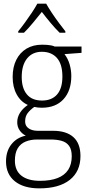

<svg xmlns="http://www.w3.org/2000/svg" viewBox="-20 -784 475 1044"><path d="M193.8 240.2Q108.9 240.2 60.8 201.7Q12.7 163.1 12.7 93.8Q12.7 37.6 42.2 0.5Q71.8 -36.6 120.1 -46.4Q99.6 -56.6 86.7 -75.4Q73.7 -94.2 73.7 -119.6Q73.7 -146 88.1 -169.7Q102.5 -193.4 131.3 -213.4Q92.8 -230.5 70.8 -270.5Q48.8 -310.5 48.8 -365.7Q48.8 -418.9 68.4 -458.3Q87.9 -497.6 123.8 -519.3Q159.7 -541 209 -541Q224.6 -541 236.8 -540Q249 -539.1 259.3 -536.9Q269.5 -534.7 277.8 -530.8H423.3V-496.6L330.6 -489.7Q349.6 -465.3 358.6 -434.1Q367.7 -402.8 367.7 -370.6Q367.7 -291 325.4 -244.6Q283.2 -198.2 207 -198.2Q185.5 -198.2 166.5 -202.6Q143.6 -186.5 130.1 -168.5Q116.7 -150.4 116.7 -124Q116.7 -107.4 125 -96.4Q133.3 -85.4 148.9 -79.1Q164.6 -72.8 187 -72.8H268.6Q340.8 -72.8 379.2 -38.3Q417.5 -3.9 417.5 64.5Q417.5 147.9 359.4 194.1Q301.3 240.2 193.8 240.2ZM197.3 199.2Q254.4 199.2 292.7 184.3Q331.1 169.4 350.6 139.6Q370.1 109.9 370.1 65.4Q370.1 29.3 355.7 9.3Q341.3 -10.7 315.4 -18.1Q289.6 -25.4 255.9 -25.4H181.2Q147 -25.4 119.4 -14.2Q91.8 -2.9 76.4 22.2Q61 47.4 61 89.4Q61 143.6 96.7 171.4Q132.3 199.2 197.3 199.2ZM208.5 -237.3Q261.7 -237.3 290.5 -270.5Q319.3 -303.7 319.3 -367.7Q319.3 -435.1 289.6 -468.8Q259.8 -502.4 207.5 -502.4Q156.7 -502.4 127.4 -466.3Q98.1 -430.2 98.1 -365.7Q98.1 -304.7 126 -271Q153.8 -237.3 208.5 -237.3ZM231 -764.2Q243.2 -742.2 262.2 -713.6Q281.2 -685.1 301.3 -658.2Q321.3 -631.3 335.4 -613.8V-606H304.2Q280.3 -629.4 254.6 -660.2Q229 -690.9 207.5 -719.2Q185.5 -691.9 159.7 -660.4Q133.8 -628.9 110.4 -606H79.1V-613.8Q95.2 -633.3 115 -660.4Q134.8 -687.5 153.3 -715.3Q171.9 -743.2 183.1 -764.2Z"/></svg>

Font: Open Sans SemiCondensed Light
Style: Regular
Weight: 300
Width: 4
Designer: Monotype Design Team
Foundry: Monotype Imaging Inc.
Version: Version 3.000